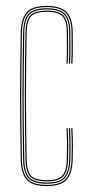

<svg xmlns="http://www.w3.org/2000/svg" viewBox="-20 -625 308 650"><path d="M138.2 5Q88.5 5 69.9 -17.2Q51.2 -39.5 50.2 -85Q49 -151 48.4 -205.6Q47.8 -260.2 47.9 -309.5Q48 -358.8 48.6 -408.4Q49.2 -458 50.2 -514Q51.2 -560.5 69.9 -582.8Q88.5 -605 138.2 -605Q185.5 -605 205.9 -583.9Q226.2 -562.8 226.2 -514Q226.2 -490.8 226.5 -466.4Q226.8 -442 225.2 -410H221.2Q222.8 -442 222.5 -466.4Q222.2 -490.8 222.2 -514Q222.2 -561 203 -581Q183.8 -601 138.2 -601Q90.2 -601 72.8 -579.9Q55.2 -558.8 54.2 -514Q53.2 -458.5 52.6 -407.4Q52 -356.2 52 -305.4Q52 -254.5 52.5 -200.4Q53 -146.2 54.2 -85Q55.2 -41 72.9 -20Q90.5 1 138.2 1Q182.8 1 201.8 -18.4Q220.8 -37.8 222.2 -85Q223 -108.2 222.9 -133.1Q222.8 -158 221.2 -191H225.2Q226.8 -159.2 226.9 -133Q227 -106.8 226.2 -85Q224.8 -37 205.1 -16Q185.5 5 138.2 5ZM138.2 -3Q92.8 -3 76 -22.2Q59.2 -41.5 58.2 -85Q57.2 -145 56.6 -198.5Q56 -252 56 -302.9Q56 -353.8 56.6 -405.6Q57.2 -457.5 58.2 -514Q59.2 -557.8 75.8 -577.4Q92.2 -597 138.2 -597Q182 -597 200.1 -578.2Q218.2 -559.5 218.2 -514Q218.2 -495 218.5 -468.5Q218.8 -442 217.2 -410H213.2Q214.8 -442 214.5 -468.5Q214.2 -495 214.2 -514Q214.2 -558 197.4 -575.5Q180.5 -593 138.2 -593Q95.2 -593 79.1 -575Q63 -557 62.2 -513.8Q61.2 -458.5 60.6 -407.2Q60 -356 60 -305.1Q60 -254.2 60.5 -200.2Q61 -146.2 62.2 -85.2Q63 -42.5 79.2 -24.8Q95.5 -7 138.2 -7Q180.2 -7 196.5 -24.4Q212.8 -41.8 214.2 -85.2Q215 -108 214.9 -133.5Q214.8 -159 213.2 -191H217.2Q218.8 -154.5 218.9 -129.6Q219 -104.8 218.2 -85.2Q216.5 -40 199.2 -21.5Q182 -3 138.2 -3ZM138.2 -11Q97.5 -11 82.2 -27.5Q67 -44 66.2 -85.2Q65.2 -145 64.6 -198.6Q64 -252.2 64 -303.4Q64 -354.5 64.6 -406.2Q65.2 -458 66.2 -513.8Q67 -555.8 82.2 -572.4Q97.5 -589 138.2 -589Q178.8 -589 194.5 -572.6Q210.2 -556.2 210.2 -514Q210.2 -490.5 210.5 -466.2Q210.8 -442 209.2 -410H205.2Q206.8 -442 206.5 -466.2Q206.2 -490.5 206.2 -514Q206.2 -554.5 191.6 -569.8Q177 -585 138.2 -585Q99 -585 85 -569.4Q71 -553.8 70.2 -513.8Q69.2 -459 68.6 -407.8Q68 -356.5 68 -305.4Q68 -254.2 68.5 -200.1Q69 -146 70.2 -85.2Q71 -46 85 -30.5Q99 -15 138.2 -15Q176.2 -15 190.6 -29.9Q205 -44.8 206.2 -85.5Q207 -108.5 206.9 -133.6Q206.8 -158.8 205.2 -191H209.2Q210.8 -157.8 210.9 -132.4Q211 -107 210.2 -85.5Q209 -43 193.4 -27Q177.8 -11 138.2 -11Z"/></svg>

Font: Big Shoulders Inline Display SC Thin
Style: Regular
Weight: 100
Designer: Patric King
Foundry: XO Type Co
Version: Version 2.002